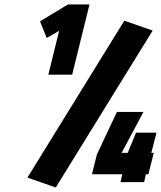

<svg xmlns="http://www.w3.org/2000/svg" viewBox="-20 -810 716 854"><path d="M158 -715 282 -790H378L301 -478H195L243 -673L188 -641ZM228 24 102 -20 533 -718 659 -674ZM516 0 524 -35H389L411 -123L500 -312H618L521 -130H548L585 -220H676L653 -130H664L640 -35H629L621 0Z"/></svg>

Font: Titillium Web
Style: Bold Italic
Weight: 700
Italic angle: -13°
Version: Version 1.001;PS 57.000;hotconv 1.0.70;makeotf.lib2.5.55311